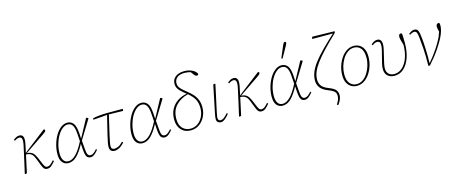

<svg xmlns="http://www.w3.org/2000/svg" viewBox="-51 -1521 5838 2461"><g transform="rotate(-15 2868.0 -291.0)"><path d="M97 0Q117 -87 136.5 -174.5Q156 -262 175 -349Q190 -418 181.5 -442.5Q173 -467 148 -467Q132 -467 116.5 -460.5Q101 -454 84 -442L75 -457Q96 -474 114.5 -483.5Q133 -493 155 -493Q195 -493 206.5 -457Q218 -421 198 -341L180 -255L206 -277L478 -487Q484 -486 489 -482.5Q494 -479 494 -471Q494 -462 485.5 -453.5Q477 -445 448 -425L191 -250H192Q246 -246 271 -221Q296 -196 313 -154L349 -68Q362 -39 371.5 -26.5Q381 -14 399 -14Q423 -14 444 -30.5Q465 -47 489 -75L501 -62Q470 -24 447 -6Q424 12 395 12Q367 12 352 -5.5Q337 -23 323 -60L291 -143Q274 -189 251.5 -210.5Q229 -232 188 -235L176 -236L125 0L104 5Z M595 -135Q595 -77 617 -44Q639 -11 682 -11Q730 -11 781.5 -62Q833 -113 888 -222L881 -324Q876 -401 854 -435Q832 -469 790 -469Q753 -469 718 -440.5Q683 -412 655 -364Q627 -316 611 -256.5Q595 -197 595 -135ZM676 12Q627 12 596.5 -24Q566 -60 566 -133Q566 -196 583.5 -259.5Q601 -323 632 -376Q663 -429 704 -461Q745 -493 791 -493Q838 -493 868.5 -457.5Q899 -422 906 -327L911 -249L1042 -491L1068 -481V-473L914 -222L922 -120Q926 -58 937.5 -35.5Q949 -13 975 -13Q997 -13 1017.5 -28.5Q1038 -44 1060 -70L1072 -59Q1051 -32 1024.5 -9.5Q998 13 969 13Q935 13 918 -13Q901 -39 896 -115L891 -187Q842 -93 790 -40.5Q738 12 676 12Z M1127 -442 1126 -461Q1157 -469 1210.5 -474.5Q1264 -480 1316 -480H1527L1523 -453L1335 -457Q1299 -300 1274.5 -196Q1250 -92 1250 -57Q1250 -33 1262 -23Q1274 -13 1294 -13Q1314 -13 1343 -25.5Q1372 -38 1406 -75L1420 -64Q1387 -24 1353 -5.5Q1319 13 1291 13Q1255 13 1239 -5Q1223 -23 1223 -57Q1223 -95 1248.5 -200.5Q1274 -306 1311 -457Z M1578 -135Q1578 -77 1600 -44Q1622 -11 1665 -11Q1713 -11 1764.5 -62Q1816 -113 1871 -222L1864 -324Q1859 -401 1837 -435Q1815 -469 1773 -469Q1736 -469 1701 -440.5Q1666 -412 1638 -364Q1610 -316 1594 -256.5Q1578 -197 1578 -135ZM1659 12Q1610 12 1579.5 -24Q1549 -60 1549 -133Q1549 -196 1566.5 -259.5Q1584 -323 1615 -376Q1646 -429 1687 -461Q1728 -493 1774 -493Q1821 -493 1851.5 -457.5Q1882 -422 1889 -327L1894 -249L2025 -491L2051 -481V-473L1897 -222L1905 -120Q1909 -58 1920.5 -35.5Q1932 -13 1958 -13Q1980 -13 2000.5 -28.5Q2021 -44 2043 -70L2055 -59Q2034 -32 2007.5 -9.5Q1981 13 1952 13Q1918 13 1901 -13Q1884 -39 1879 -115L1874 -187Q1825 -93 1773 -40.5Q1721 12 1659 12Z M2299 13Q2219 13 2172.5 -39Q2126 -91 2126 -175Q2126 -255 2157.5 -313Q2189 -371 2243.5 -407Q2298 -443 2367 -455L2362 -459Q2319 -493 2294 -518Q2269 -543 2259 -566Q2249 -589 2249 -615Q2249 -657 2270.5 -685.5Q2292 -714 2328.5 -728.5Q2365 -743 2409 -743Q2468 -743 2513 -721Q2558 -699 2575 -666Q2575 -645 2554 -645Q2536 -645 2518 -669L2489 -708Q2473 -713 2452.5 -716.5Q2432 -720 2408 -720Q2343 -720 2309 -692Q2275 -664 2275 -616Q2275 -595 2283 -576.5Q2291 -558 2313.5 -535.5Q2336 -513 2379 -479Q2421 -446 2452 -411.5Q2483 -377 2500 -334.5Q2517 -292 2517 -235Q2517 -170 2489 -113Q2461 -56 2411.5 -21.5Q2362 13 2299 13ZM2155 -177Q2155 -94 2196.5 -51.5Q2238 -9 2300 -9Q2356 -9 2398.5 -39.5Q2441 -70 2465.5 -121Q2490 -172 2490 -233Q2490 -300 2464.5 -348Q2439 -396 2380 -445Q2276 -417 2215.5 -350.5Q2155 -284 2155 -177Z M2698 12Q2675 12 2658.5 -1.5Q2642 -15 2642 -46Q2642 -60 2645.5 -82Q2649 -104 2657.5 -143.5Q2666 -183 2679 -248L2727 -481L2749 -486L2755 -481L2731 -368Q2709 -267 2696 -207.5Q2683 -148 2677 -117.5Q2671 -87 2669 -74.5Q2667 -62 2667 -55Q2667 -33 2676.5 -23.5Q2686 -14 2701 -14Q2721 -14 2743 -29Q2765 -44 2799 -82L2811 -70Q2778 -30 2751 -9Q2724 12 2698 12Z M2940 0Q2960 -87 2979.5 -174.5Q2999 -262 3018 -349Q3033 -418 3024.5 -442.5Q3016 -467 2991 -467Q2975 -467 2959.5 -460.5Q2944 -454 2927 -442L2918 -457Q2939 -474 2957.5 -483.5Q2976 -493 2998 -493Q3038 -493 3049.5 -457Q3061 -421 3041 -341L3023 -255L3049 -277L3321 -487Q3327 -486 3332 -482.5Q3337 -479 3337 -471Q3337 -462 3328.5 -453.5Q3320 -445 3291 -425L3034 -250H3035Q3089 -246 3114 -221Q3139 -196 3156 -154L3192 -68Q3205 -39 3214.5 -26.5Q3224 -14 3242 -14Q3266 -14 3287 -30.5Q3308 -47 3332 -75L3344 -62Q3313 -24 3290 -6Q3267 12 3238 12Q3210 12 3195 -5.5Q3180 -23 3166 -60L3134 -143Q3117 -189 3094.5 -210.5Q3072 -232 3031 -235L3019 -236L2968 0L2947 5Z M3438 -135Q3438 -77 3460 -44Q3482 -11 3525 -11Q3573 -11 3624.5 -62Q3676 -113 3731 -222L3724 -324Q3719 -401 3697 -435Q3675 -469 3633 -469Q3596 -469 3561 -440.5Q3526 -412 3498 -364Q3470 -316 3454 -256.5Q3438 -197 3438 -135ZM3519 12Q3470 12 3439.5 -24Q3409 -60 3409 -133Q3409 -196 3426.5 -259.5Q3444 -323 3475 -376Q3506 -429 3547 -461Q3588 -493 3634 -493Q3681 -493 3711.5 -457.5Q3742 -422 3749 -327L3754 -249L3885 -491L3911 -481V-473L3757 -222L3765 -120Q3769 -58 3780.5 -35.5Q3792 -13 3818 -13Q3840 -13 3860.5 -28.5Q3881 -44 3903 -70L3915 -59Q3894 -32 3867.5 -9.5Q3841 13 3812 13Q3778 13 3761 -13Q3744 -39 3739 -115L3734 -187Q3685 -93 3633 -40.5Q3581 12 3519 12ZM3656 -578Q3673 -618 3689.5 -657.5Q3706 -697 3723 -737Q3731 -754 3737 -762.5Q3743 -771 3752 -771Q3768 -771 3768 -756Q3768 -749 3764.5 -740.5Q3761 -732 3750 -713Q3730 -677 3710 -641.5Q3690 -606 3670 -571Z M4206 189 4190 179Q4208 153 4219 126Q4230 99 4230 73Q4230 48 4222 31.5Q4214 15 4191.5 0.5Q4169 -14 4125 -31Q4059 -57 4029 -96.5Q3999 -136 3999 -192Q3999 -248 4021 -302.5Q4043 -357 4088.5 -417.5Q4134 -478 4206 -551Q4278 -624 4378 -716H4103L4109 -744L4407 -738L4402 -716Q4300 -619 4228.5 -543Q4157 -467 4113 -407Q4069 -347 4048.5 -295.5Q4028 -244 4028 -195Q4028 -152 4051 -116.5Q4074 -81 4144 -54Q4211 -28 4233.5 -0.5Q4256 27 4256 70Q4256 99 4242 130.5Q4228 162 4206 189Z M4503 13Q4466 13 4432 -5Q4398 -23 4376 -62.5Q4354 -102 4354 -167Q4354 -225 4371.5 -282.5Q4389 -340 4420.5 -387.5Q4452 -435 4496 -464Q4540 -493 4592 -493Q4633 -493 4666.5 -474Q4700 -455 4720.5 -415Q4741 -375 4741 -311Q4741 -250 4723 -192Q4705 -134 4673 -87.5Q4641 -41 4597.5 -14Q4554 13 4503 13ZM4506 -9Q4551 -9 4589 -35.5Q4627 -62 4654.5 -106Q4682 -150 4697.5 -202Q4713 -254 4713 -305Q4713 -391 4679 -431Q4645 -471 4590 -471Q4544 -471 4505.5 -443.5Q4467 -416 4439.5 -371.5Q4412 -327 4397 -274.5Q4382 -222 4382 -171Q4382 -87 4418 -48Q4454 -9 4506 -9Z M5002 13Q4947 13 4912 -18Q4877 -49 4877 -109Q4877 -139 4886 -179.5Q4895 -220 4907 -263.5Q4919 -307 4928 -346Q4937 -385 4937 -411Q4937 -444 4925 -454.5Q4913 -465 4897 -465Q4865 -465 4831 -437L4821 -452Q4845 -473 4863.5 -482Q4882 -491 4903 -491Q4962 -491 4962 -414Q4962 -387 4953 -347Q4944 -307 4933 -262.5Q4922 -218 4913 -177.5Q4904 -137 4904 -109Q4904 -63 4931 -36.5Q4958 -10 5005 -10Q5064 -10 5110.5 -51Q5157 -92 5185 -166.5Q5213 -241 5214 -341Q5199 -391 5193.5 -414.5Q5188 -438 5188 -453Q5188 -474 5196.5 -482.5Q5205 -491 5215 -491Q5228 -491 5233 -483Q5235 -467 5236 -431Q5237 -395 5237 -356Q5237 -251 5208.5 -167.5Q5180 -84 5127.5 -35.5Q5075 13 5002 13Z M5452 0Q5454 -129 5448 -219.5Q5442 -310 5436 -363Q5432 -408 5426 -430Q5420 -452 5411 -459Q5402 -466 5389 -466Q5362 -466 5329 -443L5321 -458Q5341 -474 5359 -483.5Q5377 -493 5396 -493Q5432 -493 5444.5 -464.5Q5457 -436 5464 -368Q5470 -316 5474 -230.5Q5478 -145 5476 -26Q5544 -106 5595.5 -184Q5647 -262 5672 -316Q5685 -346 5698 -385L5696 -397Q5692 -411 5689 -427Q5686 -443 5686 -456Q5686 -474 5695 -484.5Q5704 -495 5715 -495Q5726 -495 5730 -491Q5735 -482 5735 -459Q5735 -428 5724.5 -389.5Q5714 -351 5690 -303Q5662 -247 5607 -166Q5552 -85 5474 1L5459 4Z"/></g></svg>

Font: Source Serif 4 SmText ExtraLight
Style: Italic
Weight: 200
Italic angle: -12°
Designer: Frank Grießhammer
Foundry: Adobe
Version: Version 4.005;hotconv 1.1.0;makeotfexe 2.6.0